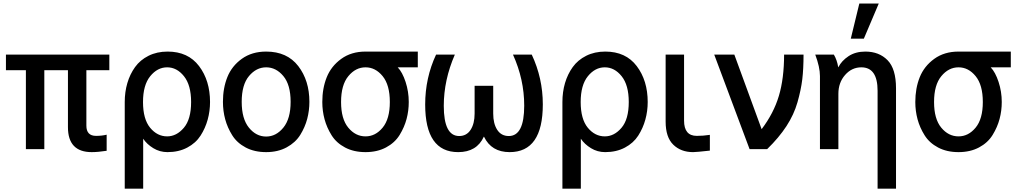

<svg xmlns="http://www.w3.org/2000/svg" viewBox="-20 -869 5916 1119"><path d="M14.6 -460V-550.8H617.2V-460H483.4V-136.7Q483.4 -77.1 540 -77.1Q573.2 -77.1 601.6 -84V9.8Q550.8 17.6 514.6 17.6Q376 17.6 376 -127.9V-460H238.3V0H130.9V-460Z M954.1 -74.2Q1008.8 -74.2 1051.3 -124Q1093.8 -173.8 1093.8 -274.4Q1093.8 -373 1052.2 -424.8Q1010.7 -476.6 954.1 -476.6Q897.5 -476.6 855.5 -424.8Q813.5 -373 813.5 -274.4Q813.5 -174.8 855 -124.5Q896.5 -74.2 954.1 -74.2ZM707 230.5V-274.4Q707 -333 722.2 -384.8Q737.3 -436.5 767.1 -478Q796.9 -519.5 845.7 -543.9Q894.5 -568.4 957 -568.4Q1076.2 -568.4 1140.1 -483.9Q1204.1 -399.4 1204.1 -274.4Q1204.1 -221.7 1190.4 -171.9Q1176.8 -122.1 1148.9 -78.6Q1121.1 -35.2 1071.3 -8.8Q1021.5 17.6 956.1 17.6Q911.1 17.6 873.5 -5.4Q835.9 -28.3 814.5 -60.5V230.5Z M1388.7 -275.4Q1388.7 -176.8 1430.7 -125Q1472.7 -73.2 1531.2 -73.2Q1588.9 -73.2 1631.3 -125Q1673.8 -176.8 1673.8 -275.4Q1673.8 -375 1631.3 -425.8Q1588.9 -476.6 1531.2 -476.6Q1473.6 -476.6 1431.2 -425.8Q1388.7 -375 1388.7 -275.4ZM1279.3 -275.4Q1279.3 -355.5 1305.2 -419.9Q1331.1 -484.4 1389.6 -526.4Q1448.2 -568.4 1531.2 -568.4Q1653.3 -568.4 1718.3 -483.9Q1783.2 -399.4 1783.2 -275.4Q1783.2 -224.6 1770.5 -176.3Q1757.8 -127.9 1730 -83Q1702.1 -38.1 1650.9 -10.3Q1599.6 17.6 1531.2 17.6Q1462.9 17.6 1412.1 -9.3Q1361.3 -36.1 1333.5 -80.6Q1305.7 -125 1292.5 -173.8Q1279.3 -222.7 1279.3 -275.4Z M1858.4 -274.4Q1858.4 -354.5 1884.3 -418.9Q1910.2 -483.4 1968.8 -525.9Q2027.3 -568.4 2110.4 -568.4H2415V-476.6H2297.9Q2325.2 -448.2 2343.8 -391.6Q2362.3 -335 2362.3 -274.4Q2362.3 -223.6 2349.6 -175.8Q2336.9 -127.9 2309.1 -82.5Q2281.2 -37.1 2230 -9.8Q2178.7 17.6 2110.4 17.6Q2042 17.6 1991.2 -9.3Q1940.4 -36.1 1912.6 -80.6Q1884.8 -125 1871.6 -173.8Q1858.4 -222.7 1858.4 -274.4ZM1967.8 -274.4Q1967.8 -175.8 2009.8 -125Q2051.8 -74.2 2110.4 -74.2Q2168 -74.2 2210 -125Q2252 -175.8 2252 -274.4Q2252 -374 2210 -425.3Q2168 -476.6 2110.4 -476.6Q2052.7 -476.6 2010.3 -425.3Q1967.8 -374 1967.8 -274.4Z M2458 -259.8Q2458 -415 2521.5 -550.8H2630.9Q2566.4 -402.3 2566.4 -252Q2566.4 -76.2 2656.2 -76.2Q2699.2 -76.2 2722.7 -112.3Q2746.1 -148.4 2746.1 -207V-369.1H2854.5V-207Q2854.5 -148.4 2877.9 -112.3Q2901.4 -76.2 2945.3 -76.2Q3035.2 -76.2 3035.2 -252.9Q3035.2 -406.2 2969.7 -550.8H3079.1Q3143.6 -413.1 3143.6 -260.7Q3143.6 17.6 2950.2 17.6Q2843.8 17.6 2800.8 -72.3H2799.8Q2758.8 17.6 2650.4 17.6Q2458 17.6 2458 -259.8Z M3504.9 -74.2Q3559.6 -74.2 3602.1 -124Q3644.5 -173.8 3644.5 -274.4Q3644.5 -373 3603 -424.8Q3561.5 -476.6 3504.9 -476.6Q3448.2 -476.6 3406.2 -424.8Q3364.3 -373 3364.3 -274.4Q3364.3 -174.8 3405.8 -124.5Q3447.3 -74.2 3504.9 -74.2ZM3257.8 230.5V-274.4Q3257.8 -333 3272.9 -384.8Q3288.1 -436.5 3317.9 -478Q3347.7 -519.5 3396.5 -543.9Q3445.3 -568.4 3507.8 -568.4Q3627 -568.4 3690.9 -483.9Q3754.9 -399.4 3754.9 -274.4Q3754.9 -221.7 3741.2 -171.9Q3727.5 -122.1 3699.7 -78.6Q3671.9 -35.2 3622.1 -8.8Q3572.3 17.6 3506.8 17.6Q3461.9 17.6 3424.3 -5.4Q3386.7 -28.3 3365.2 -60.5V230.5Z M3859.4 -160.2V-550.8H3966.8V-166Q3966.8 -77.1 4041 -77.1Q4078.1 -77.1 4117.2 -83V8.8Q4038.1 17.6 4019.5 17.6Q3948.2 17.6 3903.8 -25.9Q3859.4 -69.3 3859.4 -160.2Z M4142.6 -550.8H4259.8L4418.9 -116.2Q4489.3 -209 4519.5 -310.5Q4549.8 -412.1 4549.8 -550.8H4663.1Q4663.1 -467.8 4655.8 -406.7Q4648.4 -345.7 4627.9 -273.4Q4607.4 -201.2 4563.5 -133.8Q4519.5 -66.4 4451.2 0H4348.6Z M4731.4 -550.8H4839.8Q4858.4 -519.5 4865.2 -477.5H4866.2Q4884.8 -514.6 4925.3 -541.5Q4965.8 -568.4 5023.4 -568.4Q5103.5 -568.4 5152.8 -518.1Q5202.1 -467.8 5202.1 -354.5V230.5H5094.7V-339.8Q5094.7 -476.6 5000 -476.6Q4944.3 -476.6 4905.3 -432.1Q4866.2 -387.7 4866.2 -322.3V0H4758.8V-425.8Q4758.8 -477.5 4731.4 -550.8ZM4938.5 -643.6 4988.3 -848.6H5101.6L5014.6 -643.6Z M5314.5 -274.4Q5314.5 -354.5 5340.3 -418.9Q5366.2 -483.4 5424.8 -525.9Q5483.4 -568.4 5566.4 -568.4H5871.1V-476.6H5753.9Q5781.2 -448.2 5799.8 -391.6Q5818.4 -335 5818.4 -274.4Q5818.4 -223.6 5805.7 -175.8Q5793 -127.9 5765.1 -82.5Q5737.3 -37.1 5686 -9.8Q5634.8 17.6 5566.4 17.6Q5498 17.6 5447.3 -9.3Q5396.5 -36.1 5368.7 -80.6Q5340.8 -125 5327.6 -173.8Q5314.5 -222.7 5314.5 -274.4ZM5423.8 -274.4Q5423.8 -175.8 5465.8 -125Q5507.8 -74.2 5566.4 -74.2Q5624 -74.2 5666 -125Q5708 -175.8 5708 -274.4Q5708 -374 5666 -425.3Q5624 -476.6 5566.4 -476.6Q5508.8 -476.6 5466.3 -425.3Q5423.8 -374 5423.8 -274.4Z"/></svg>

Font: Gothic A1 SemiBold
Style: Regular
Weight: 600
Version: Version 2.50